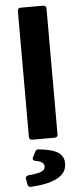

<svg xmlns="http://www.w3.org/2000/svg" viewBox="-61 -703 402 972"><g transform="rotate(-5 140.5 -217.0)"><path d="M83 0H197.3C207 0 212.9 -5.9 212.9 -15.6V-655.3C212.9 -665 207 -670.9 197.3 -670.9H83C73.2 -670.9 67.4 -665 67.4 -655.3V-15.6C67.4 -5.9 73.2 0 83 0ZM34.2 195.3 39.1 223.6C41 232.4 46.9 238.3 56.6 237.3C171.9 230.5 238.3 199.2 238.3 134.8C238.3 87.9 208 61.5 112.3 51.8C102.5 50.8 96.7 53.7 92.8 62.5L79.1 88.9C74.2 98.6 78.1 105.5 89.8 108.4C121.1 113.3 133.8 124 133.8 139.6C133.8 161.1 113.3 172.9 48.8 177.7C38.1 178.7 32.2 185.5 34.2 195.3Z"/></g></svg>

Font: Ed Sans Neue
Style: Bold
Weight: 700
Designer: Stephen Hutchings
Version: Version 1.004;PS 001.004;hotconv 1.0.88;makeotf.lib2.5.64775